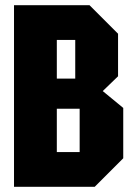

<svg xmlns="http://www.w3.org/2000/svg" viewBox="-20 -720 516 740"><path d="M199 -417H270V-566H199ZM199 -134H287V-301H199ZM435 -590V-426L376 -369L455 -304V-110L345 0H34V-700H325Z"/></svg>

Font: Tektur Condensed
Style: Bold
Weight: 700
Width: 3
Designer: Adam Jagosz
Foundry: Adam Jagosz
Version: Version 1.005;gftools[0.9.30]